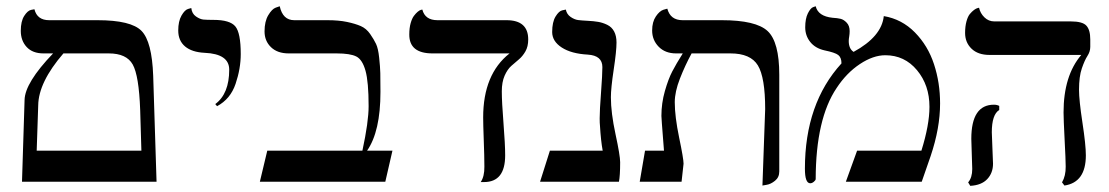

<svg xmlns="http://www.w3.org/2000/svg" viewBox="-20 -585 3571 618"><path d="M184.1 -413.1Q104 -320.3 103 -246.1L98.1 -100.1H435.1L431.2 -231Q427.2 -341.8 407.2 -377.4Q387.2 -413.1 330.1 -413.1ZM50.8 0 59.1 -263.2Q60.1 -318.4 150.9 -413.1H120.1Q85 -413.1 65.9 -433.6Q46.9 -454.1 46.9 -485.8Q46.9 -516.6 57.9 -533.7Q68.8 -550.8 80.1 -553.2L90.8 -555.2Q99.6 -520 138.2 -520H293.9Q401.9 -520 435.5 -485.6Q469.2 -451.2 473.1 -340.8L483.9 0Z M678.7 -243.2 672.9 -250Q717.8 -283.2 717.8 -360.8Q717.8 -411.6 638.7 -415Q597.7 -417 575.7 -435.5Q553.7 -454.1 553.7 -486.8Q553.7 -516.6 564.2 -534.9Q574.7 -553.2 585.4 -556.2L595.7 -559.1Q597.7 -541 610.8 -532Q624 -522.9 635 -522Q646 -521 667 -521Q720.2 -521 737.5 -500Q754.9 -479 754.9 -411.1Q754.9 -364.3 738.3 -315.2Q721.7 -266.1 678.7 -243.2Z M1034.2 -520Q1070.3 -520 1096.9 -514.4Q1123.5 -508.8 1141.4 -501Q1159.2 -493.2 1171.4 -475.6Q1183.6 -458 1190.4 -443.6Q1197.3 -429.2 1200.4 -399.7Q1203.6 -370.1 1204.1 -349.6Q1204.6 -329.1 1204.6 -289.1Q1204.6 -162.1 1161.6 -100.1H1243.2L1220.2 0H816.4L840.3 -100.1H1146.5Q1166.5 -192.9 1166.5 -243.2Q1166.5 -321.3 1156.5 -357.2Q1146.5 -393.1 1127 -403.1Q1107.4 -413.1 1063.5 -413.1H909.2Q873 -413.1 852.3 -433.1Q831.5 -453.1 831.5 -483.9Q831.5 -516.1 843.5 -536.1Q855.5 -556.2 867.7 -560.5L880.4 -564.9Q890.1 -520 927.2 -520Z M1595.2 -291Q1595.2 -256.8 1600.6 -188.5Q1606 -120.1 1606 -85Q1606 1 1538.1 1H1527.3Q1539.6 -17.1 1539.1 -48.8Q1539.1 -82 1537.1 -133.5Q1535.2 -185.1 1535.2 -207Q1535.2 -346.2 1620.1 -413.1H1372.1Q1296.9 -413.1 1297.4 -474.1Q1297.4 -495.1 1301.8 -510.5Q1306.2 -525.9 1312.3 -533.9Q1318.4 -542 1324.2 -546.9Q1330.1 -551.8 1334.5 -553.2L1339.4 -554.2Q1348.1 -520 1388.2 -520H1610.4Q1680.2 -520 1680.2 -458Q1680.2 -435.1 1671.1 -419.4Q1662.1 -403.8 1650.1 -393.8Q1638.2 -383.8 1625.7 -372.8Q1613.3 -361.8 1604.2 -341.3Q1595.2 -320.8 1595.2 -291Z M1946.3 -272Q1946.3 -222.2 1961.2 -153.1Q1976.1 -84 1976.1 -63Q1976.1 -19 1972.2 0H1718.3L1750 -100.1H1919.9Q1914.1 -130.9 1911.1 -181.2Q1910.2 -188 1910.2 -204.1Q1910.2 -230 1914.6 -287.6Q1918.9 -345.2 1918.9 -369.1Q1918.9 -406.2 1872.1 -409.2Q1818.8 -412.1 1788.1 -432.1Q1757.3 -452.1 1757.3 -481.9Q1757.3 -514.2 1768.3 -532Q1779.3 -549.8 1790 -551.8L1801.3 -554.2Q1804.2 -539.1 1816.7 -530.5Q1829.1 -522 1840.6 -520.5Q1852.1 -519 1871.1 -518.1Q1891.1 -517.1 1905.5 -514.6Q1919.9 -512.2 1934.6 -505.1Q1949.2 -498 1956.8 -483.6Q1964.4 -469.2 1964.4 -448.2Q1964.4 -420.4 1955.3 -360.6Q1946.3 -300.8 1946.3 -272Z M2434.1 12.2 2442.9 -233.9Q2442.9 -335.9 2419.4 -374.5Q2396 -413.1 2331.1 -413.1H2206.1Q2185.1 -374.5 2168.5 -332Q2151.9 -289.6 2151.9 -255.9Q2151.9 -210 2166 -142.1Q2180.2 -74.2 2180.2 -58.1L2173.8 0H2039.1L2056.2 -100.1H2117.2Q2116.2 -114.3 2114 -141.1Q2111.8 -168 2110.4 -188Q2108.9 -208 2108.9 -211.9Q2108.9 -252.9 2120.1 -292Q2131.3 -331.1 2143.8 -355Q2156.2 -378.9 2177.7 -413.1H2156.2Q2121.1 -413.1 2100.1 -434.6Q2079.1 -456.1 2079.1 -486.8Q2079.1 -514.6 2091.1 -532.2Q2103 -549.8 2115.7 -553.7L2127.9 -557.1Q2137.7 -520 2177.2 -520H2303.2Q2413.1 -520 2450.7 -485.1Q2488.3 -450.2 2488.3 -344.2V-33.2Q2488.3 -14.2 2474.6 -3.2Q2460.9 7.8 2447.8 9.8Z M2824.7 -533.2Q2882.8 -523.4 2924.8 -480.7Q2966.8 -438 2986.3 -378.4Q3005.9 -318.8 3005.9 -252Q3005.9 -172.9 2975.6 -83L2946.8 0H2702.6L2738.8 -100.1H2945.8Q2971.7 -183.1 2971.7 -241.2Q2971.7 -311 2931.6 -359.1Q2891.6 -407.2 2829.6 -407.2Q2790.5 -407.2 2747.6 -378.7Q2704.6 -350.1 2672.9 -301.8Q2606 -202.6 2605.5 -8.8Q2605.5 -4.9 2599.6 0Q2593.8 4.9 2587.9 4.9Q2570.8 4.9 2570.8 -42Q2570.8 -252 2688.5 -380.9Q2688.5 -399.9 2678 -408Q2667.5 -416 2633.8 -422.9Q2604 -429.7 2587.9 -450Q2571.8 -470.2 2571.8 -497.1Q2571.8 -524.9 2580.3 -542Q2588.9 -559.1 2597.2 -562L2605.5 -564.9Q2613.3 -532.7 2659.7 -527.8Q2675.8 -526.9 2685.8 -524.4Q2695.8 -522 2705.3 -512Q2714.8 -502 2714.8 -484.9Q2714.8 -476.1 2713.4 -467.5Q2711.9 -459 2711.9 -453.1Q2711.9 -428.2 2727.5 -418Q2817.9 -467.3 2824.7 -533.2Z M3172.4 -159.2Q3172.4 -150.4 3174.3 -109.1Q3176.3 -67.9 3176.3 -58.1Q3176.3 -28.3 3157.7 -8.5Q3139.2 11.2 3103 13.2L3096.2 2Q3109.4 -13.2 3109.4 -41Q3109.4 -49.8 3107.9 -88.9Q3106.4 -127.9 3106.4 -138.2Q3106.4 -248 3179.2 -248Q3189 -248 3196.3 -244.1V-231Q3172.4 -216.3 3172.4 -159.2ZM3453.1 -295.9Q3453.1 -262.7 3464.1 -190.4Q3475.1 -118.2 3475.1 -85Q3475.1 2 3406.2 12.2L3398.4 2Q3410.6 -19 3410.2 -48.8Q3410.2 -69.8 3406.7 -136Q3403.3 -202.1 3403.3 -223.1Q3403.3 -341.3 3460.4 -408.2H3165Q3127.9 -408.2 3107.2 -428.2Q3086.4 -448.2 3086.4 -479Q3086.4 -500 3090.8 -516.1Q3095.2 -532.2 3101.8 -540Q3108.4 -547.9 3115.2 -553Q3122.1 -558.1 3127 -559.1L3131.3 -560.1Q3135.3 -542 3148.7 -529.1Q3162.1 -516.1 3180.2 -516.1H3426.3Q3464.4 -516.1 3476.8 -502.4Q3489.3 -488.8 3489.3 -458V-434.1Q3489.3 -418.9 3480.2 -405Q3471.2 -391.1 3462.2 -365Q3453.1 -338.9 3453.1 -295.9Z"/></svg>

Font: Linux Libertine Display
Style: Regular
Weight: 400
Designer: Philipp H. Poll
Foundry: Philipp H. Poll
Version: Version 5.0.9